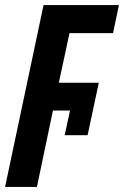

<svg xmlns="http://www.w3.org/2000/svg" viewBox="-22 -734 487 754"><path d="M-2 0H123L186 -300H253L232 -203H322L366 -409H209L251 -604H422L445 -714H149Z"/></svg>

Font: Noto Sans ExtraCondensed
Style: Bold Italic
Weight: 700
Width: 2
Italic angle: -12°
Designer: Monotype Design Team
Foundry: Monotype Imaging Inc.
Version: Version 2.013